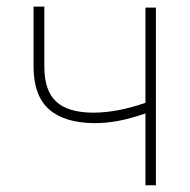

<svg xmlns="http://www.w3.org/2000/svg" viewBox="-20 -553 568 573"><path d="M445.3 0H414.1V-214.4Q367.7 -198.7 332.3 -192.1Q296.9 -185.5 260.7 -185.5Q170.9 -186.5 125.5 -227.5Q80.1 -268.6 80.1 -354.5V-533.2H112.3V-354.5Q112.3 -281.7 148.2 -249.3Q184.1 -216.8 258.8 -216.8Q329.1 -216.8 414.1 -246.1V-530.3H445.3Z"/></svg>

Font: Pretendard GOV Thin
Style: Regular
Weight: 100
Designer: Base glyphs from Inter by Rasmus Andersson; Hangeul glyphs from Noto Sans CJK(Source Han Sans) by Jang Soo-young and Kan
Foundry: Kil Hyung-jin
Version: Version 1.309